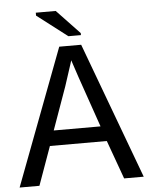

<svg xmlns="http://www.w3.org/2000/svg" viewBox="-57 -878 714 924"><g transform="rotate(-5 300.0 -416.0)"><path d="M504.9 0 437.5 -186.5H162.6L95.7 0H0L249 -658.7H355L599.6 0ZM300.8 -588.4 294.9 -569.3 261.2 -465.8 187.5 -259.3H413.6L329.1 -503.4ZM297.4 -705.1 150.9 -817.4V-831.5H247.1L357.9 -714.8V-705.1Z"/></g></svg>

Font: Cousine
Style: Regular
Weight: 400
Monospace: yes
Designer: Steve Matteson
Foundry: Ascender Corporation
Version: Version 1.20